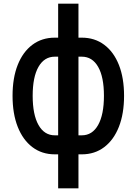

<svg xmlns="http://www.w3.org/2000/svg" viewBox="-20 -820 740 1040"><path d="M295 200V16H277Q207 16 155.5 -23Q104 -62 76 -133Q48 -204 48 -301Q48 -398 76 -468.5Q104 -539 155.5 -577.5Q207 -616 277 -616H295V-800H405V-616H423Q493 -616 544.5 -577.5Q596 -539 624 -468.5Q652 -398 652 -301Q652 -204 624 -133Q596 -62 544.5 -23Q493 16 423 16H405V200ZM277 -87H295V-513H277Q220 -513 188.5 -458Q157 -403 157 -301Q157 -199 188.5 -143Q220 -87 277 -87ZM405 -87H423Q480 -87 511.5 -143Q543 -199 543 -301Q543 -403 511.5 -458Q480 -513 423 -513H405Z"/></svg>

Font: Martian Mono
Style: Regular
Weight: 400
Monospace: yes
Designer: Roman Shamin
Foundry: Evil Martians
Version: Version 1.000; ttfautohint (v1.8.4.7-5d5b)